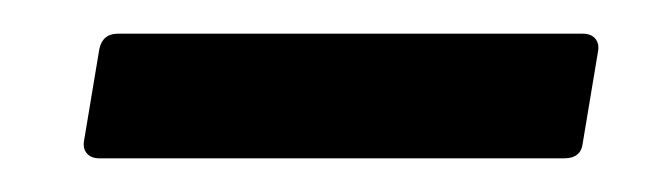

<svg xmlns="http://www.w3.org/2000/svg" viewBox="-20 -391 384 114"><path d="M39 -297Q34 -297 31.5 -300Q29 -303 30 -308L39 -362Q41 -371 50 -371H326Q331 -371 333.5 -368Q336 -365 335 -360L326 -306Q325 -297 315 -297Z"/></svg>

Font: Open Sauce Two
Style: Italic
Weight: 400
Italic angle: -10°
Designer: Alfredo Marco Pradil
Foundry: Creative Sauce Fz LLC
Version: Version 1.477